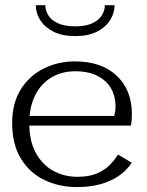

<svg xmlns="http://www.w3.org/2000/svg" viewBox="-20 -726 580 758"><path d="M90.5 -268.4H431.1Q433.7 -278.9 434.9 -287.8Q436.1 -296.6 436.1 -307.8Q436.1 -345.5 418.6 -376.4Q401.2 -407.3 365.9 -426Q330.7 -444.6 276.8 -444.6Q223.2 -444.6 182.4 -419.8Q141.5 -395 118.9 -349.9Q96.3 -304.7 95.7 -244Q94.9 -171.7 120.7 -123.7Q146.6 -75.7 189.9 -51.9Q233.3 -28 285.5 -28Q329.8 -28 360.1 -40.2Q390.4 -52.4 410.9 -72.4Q431.3 -92.4 445.9 -115.8L500.1 -83.5Q479.4 -52.2 447.5 -30.7Q415.5 -9.3 374.5 1.7Q333.4 12.6 283.6 12.6Q214 12.6 156 -15Q98 -42.6 63 -99Q28 -155.4 28 -240.8Q28 -318.2 61.5 -372.2Q95 -426.2 151.4 -454.9Q207.8 -483.6 276 -483.6Q380.5 -483.6 440.6 -427.2Q500.7 -370.8 500.7 -275.6Q500.7 -264.3 499.9 -253.2Q499.1 -242.1 496.7 -230.2H89.7ZM432.4 -705.6Q432.4 -674.3 414.7 -646.4Q397 -618.4 362.7 -600.9Q328.3 -583.5 276.9 -583.5Q225.9 -583.5 191.3 -600.9Q156.7 -618.4 139 -646.4Q121.3 -674.3 121.3 -705.6H159Q159 -684.4 171 -665.1Q183.1 -645.8 209.4 -633.9Q235.6 -622 276.9 -622Q318.2 -622 344 -633.9Q369.7 -645.8 381.8 -665.1Q393.9 -684.4 393.9 -705.6Z"/></svg>

Font: Panamera Thin
Style: Regular
Weight: 100
Designer: Bastien Sozeau
Foundry: NBR — Bastien Sozeau
Version: Version 3.003;gftools[0.9.33]